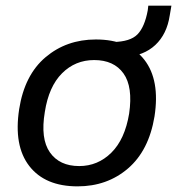

<svg xmlns="http://www.w3.org/2000/svg" viewBox="-20 -652 628 681"><path d="M255 9Q140 9 84 -63Q28 -135 48 -265Q67 -386 141.5 -449Q216 -512 320 -512Q436 -512 492 -440Q548 -368 528 -239Q508 -118 434 -54.5Q360 9 255 9ZM261 -63Q327 -63 375 -110.5Q423 -158 438 -249Q452 -344 418 -391.5Q384 -439 314 -439Q247 -439 200 -392Q153 -345 139 -255Q123 -160 157 -111.5Q191 -63 261 -63ZM423 -450 377 -481 381 -503Q442 -504 467.5 -530Q493 -556 504 -615L506 -632H588L582 -597Q572 -531 531 -492.5Q490 -454 423 -450Z"/></svg>

Font: Mulish Medium
Style: Italic
Weight: 500
Italic angle: -9°
Designer: Vernon Adams
Foundry: Vernon Adams
Version: Version 3.603; ttfautohint (v1.8.3)